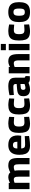

<svg xmlns="http://www.w3.org/2000/svg" viewBox="1931 -2666 747 4649"><g transform="rotate(-90 2304.5 -341.5)"><path d="M49 0V-503H201V-472Q216 -482 238.5 -491.5Q261 -501 286.5 -507.5Q312 -514 335 -514Q380 -514 408.5 -501.5Q437 -489 455 -466Q473 -477 499.5 -488Q526 -499 557 -506.5Q588 -514 618 -514Q674 -514 710.5 -499.5Q747 -485 767.5 -453.5Q788 -422 796 -374Q804 -326 804 -260V0H652V-245Q652 -292 647 -322Q642 -352 627 -366.5Q612 -381 584 -381Q568 -381 551 -378Q534 -375 519.5 -370Q505 -365 495 -360Q501 -342 503 -310.5Q505 -279 505 -246V0H352V-243Q352 -292 347 -322Q342 -352 327.5 -366.5Q313 -381 285 -381Q269 -381 253 -378Q237 -375 224 -370Q211 -365 202 -361V0Z M1110 12Q1025 12 974.5 -16Q924 -44 902.5 -101Q881 -158 881 -245Q881 -336 907.5 -395.5Q934 -455 986 -484.5Q1038 -514 1117 -514Q1233 -514 1291.5 -458Q1350 -402 1350 -281L1342 -202H1034Q1035 -154 1054.5 -130.5Q1074 -107 1122 -107Q1153 -107 1191.5 -108.5Q1230 -110 1268 -112Q1306 -114 1333 -116L1336 -12Q1310 -7 1271 -1.5Q1232 4 1190 8Q1148 12 1110 12ZM1033 -295H1197Q1197 -355 1178 -378.5Q1159 -402 1117 -402Q1089 -402 1070.5 -391.5Q1052 -381 1043 -357.5Q1034 -334 1033 -295Z M1640 12Q1551 12 1501 -14.5Q1451 -41 1431 -100Q1411 -159 1411 -255Q1411 -352 1434 -408.5Q1457 -465 1507.5 -489.5Q1558 -514 1640 -514Q1663 -514 1692 -511Q1721 -508 1750 -503Q1779 -498 1800 -493L1795 -371Q1775 -373 1750 -375Q1725 -377 1702 -378.5Q1679 -380 1665 -380Q1627 -380 1605 -368Q1583 -356 1574 -328.5Q1565 -301 1565 -255Q1565 -207 1573.5 -177.5Q1582 -148 1603.5 -135.5Q1625 -123 1665 -123Q1679 -123 1702.5 -124.5Q1726 -126 1751.5 -128Q1777 -130 1797 -131L1801 -10Q1781 -5 1752.5 -0.5Q1724 4 1694 8Q1664 12 1640 12Z M2086 12Q1997 12 1947 -14.5Q1897 -41 1877 -100Q1857 -159 1857 -255Q1857 -352 1880 -408.5Q1903 -465 1953.5 -489.5Q2004 -514 2086 -514Q2109 -514 2138 -511Q2167 -508 2196 -503Q2225 -498 2246 -493L2241 -371Q2221 -373 2196 -375Q2171 -377 2148 -378.5Q2125 -380 2111 -380Q2073 -380 2051 -368Q2029 -356 2020 -328.5Q2011 -301 2011 -255Q2011 -207 2019.5 -177.5Q2028 -148 2049.5 -135.5Q2071 -123 2111 -123Q2125 -123 2148.5 -124.5Q2172 -126 2197.5 -128Q2223 -130 2243 -131L2247 -10Q2227 -5 2198.5 -0.5Q2170 4 2140 8Q2110 12 2086 12Z M2463 12Q2381 12 2340.5 -28Q2300 -68 2300 -150Q2300 -208 2321.5 -239.5Q2343 -271 2384 -285Q2425 -299 2483 -302L2595 -311V-337Q2595 -367 2578.5 -379.5Q2562 -392 2530 -392Q2501 -392 2464 -390Q2427 -388 2391 -385Q2355 -382 2329 -379L2324 -485Q2351 -492 2388.5 -498.5Q2426 -505 2467 -509.5Q2508 -514 2544 -514Q2609 -514 2654.5 -498.5Q2700 -483 2724 -446.5Q2748 -410 2748 -345V-125Q2751 -113 2762.5 -106.5Q2774 -100 2788 -97L2785 5Q2770 6 2753 7.5Q2736 9 2721 8.5Q2706 8 2696 7Q2670 4 2651.5 -5.5Q2633 -15 2624 -25Q2608 -18 2582 -9Q2556 0 2525.5 6Q2495 12 2463 12ZM2501 -99Q2518 -99 2535.5 -103Q2553 -107 2569 -112Q2585 -117 2595 -121V-220L2507 -212Q2479 -209 2466 -194.5Q2453 -180 2453 -154Q2453 -129 2465 -114Q2477 -99 2501 -99Z M2854 0V-503H3006V-472Q3022 -482 3044 -491.5Q3066 -501 3090.5 -507.5Q3115 -514 3137 -514Q3190 -514 3225 -500.5Q3260 -487 3281 -457Q3302 -427 3311 -378Q3320 -329 3320 -259V0H3167V-250Q3167 -297 3161 -326Q3155 -355 3140 -368Q3125 -381 3097 -381Q3081 -381 3064 -378Q3047 -375 3032 -370Q3017 -365 3007 -360V0Z M3413 0V-503H3566V0ZM3413 -573V-695H3566V-573Z M3877 12Q3788 12 3738 -14.5Q3688 -41 3668 -100Q3648 -159 3648 -255Q3648 -352 3671 -408.5Q3694 -465 3744.5 -489.5Q3795 -514 3877 -514Q3900 -514 3929 -511Q3958 -508 3987 -503Q4016 -498 4037 -493L4032 -371Q4012 -373 3987 -375Q3962 -377 3939 -378.5Q3916 -380 3902 -380Q3864 -380 3842 -368Q3820 -356 3811 -328.5Q3802 -301 3802 -255Q3802 -207 3810.5 -177.5Q3819 -148 3840.5 -135.5Q3862 -123 3902 -123Q3916 -123 3939.5 -124.5Q3963 -126 3988.5 -128Q4014 -130 4034 -131L4038 -10Q4018 -5 3989.5 -0.5Q3961 4 3931 8Q3901 12 3877 12Z M4335 12Q4250 12 4196.5 -15.5Q4143 -43 4118.5 -102Q4094 -161 4094 -254Q4094 -346 4119.5 -403Q4145 -460 4199 -487Q4253 -514 4335 -514Q4419 -514 4472.5 -487Q4526 -460 4551.5 -403Q4577 -346 4577 -254Q4577 -161 4552.5 -102Q4528 -43 4474.5 -15.5Q4421 12 4335 12ZM4335 -114Q4372 -114 4390.5 -128Q4409 -142 4415.5 -173Q4422 -204 4422 -254Q4422 -305 4414 -334Q4406 -363 4387.5 -376Q4369 -389 4335 -389Q4302 -389 4283 -376Q4264 -363 4256 -333.5Q4248 -304 4248 -254Q4248 -204 4255 -173Q4262 -142 4280.5 -128Q4299 -114 4335 -114Z"/></g></svg>

Font: Cairo Play ExtraBold
Style: Regular
Weight: 800
Version: Version 3.119